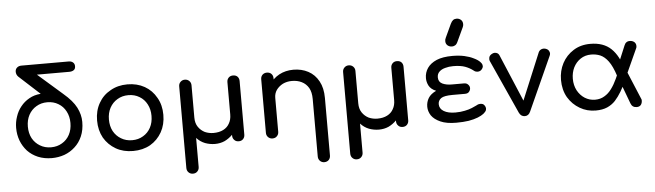

<svg xmlns="http://www.w3.org/2000/svg" viewBox="-59 -1106 5430 1592"><g transform="rotate(-5 2656.0 -310.0)"><path d="M335.9 3.9Q272.5 3.9 220.7 -17.6Q169.9 -39.1 133.8 -77.1Q98.6 -116.2 80.1 -165Q61.5 -214.8 61.5 -271.5Q61.5 -319.3 77.1 -364.3Q91.8 -410.2 121.1 -446.3Q150.4 -483.4 192.4 -506.8Q234.4 -531.2 289.1 -535.2Q231.4 -587.9 115.2 -694.3Q107.4 -702.1 102.5 -713.9Q98.6 -724.6 98.6 -735.4Q98.6 -756.8 113.3 -769.5Q127.9 -782.2 150.4 -782.2Q281.2 -782.2 543.9 -782.2Q565.4 -782.2 579.1 -770.5Q592.8 -758.8 592.8 -738.3Q592.8 -715.8 578.1 -706.1Q563.5 -696.3 541 -696.3Q451.2 -696.3 271.5 -696.3Q322.3 -651.4 474.6 -518.6Q551.8 -453.1 582 -393.6Q612.3 -334 612.3 -273.4Q612.3 -206.1 589.8 -154.3Q567.4 -102.5 528.3 -67.4Q490.2 -32.2 440.4 -13.7Q389.6 3.9 335.9 3.9ZM336.9 -85.9Q388.7 -85.9 428.7 -110.4Q468.8 -133.8 491.2 -175.8Q513.7 -217.8 513.7 -273.4Q513.7 -328.1 491.2 -370.1Q468.8 -413.1 428.7 -436.5Q388.7 -460.9 336.9 -460.9Q285.2 -460.9 245.1 -436.5Q205.1 -413.1 181.6 -370.1Q159.2 -328.1 159.2 -273.4Q159.2 -217.8 181.6 -175.8Q205.1 -133.8 245.1 -110.4Q285.2 -85.9 336.9 -85.9Z M1011.7 3.9Q930.7 3.9 869.1 -31.2Q806.6 -67.4 770.5 -128.9Q735.4 -192.4 735.4 -273.4Q735.4 -355.5 771.5 -418Q806.6 -480.5 869.1 -514.6Q930.7 -550.8 1011.7 -550.8Q1091.8 -550.8 1154.3 -515.6Q1215.8 -480.5 1251 -417Q1287.1 -355.5 1287.1 -273.4Q1287.1 -192.4 1252 -129.9Q1216.8 -67.4 1155.3 -31.2Q1092.8 3.9 1011.7 3.9ZM1011.7 -85.9Q1063.5 -85.9 1103.5 -110.4Q1143.6 -133.8 1166 -175.8Q1188.5 -217.8 1188.5 -273.4Q1188.5 -328.1 1166 -370.1Q1143.6 -413.1 1103.5 -436.5Q1063.5 -460.9 1011.7 -460.9Q960 -460.9 919.9 -436.5Q879.9 -413.1 856.4 -370.1Q834 -328.1 834 -273.4Q834 -217.8 856.4 -175.8Q879.9 -133.8 919.9 -110.4Q960 -85.9 1011.7 -85.9Z M1489.3 234.4Q1467.8 234.4 1453.1 219.7Q1438.5 205.1 1438.5 182.6Q1438.5 -43.9 1438.5 -497.1Q1438.5 -518.6 1453.1 -533.2Q1467.8 -547.9 1489.3 -547.9Q1511.7 -547.9 1526.4 -533.2Q1541 -518.6 1541 -497.1Q1541 -407.2 1541 -227.5Q1541 -180.7 1562.5 -149.4Q1584 -118.2 1617.2 -101.6Q1651.4 -86.9 1688.5 -86.9Q1736.3 -86.9 1770.5 -104.5Q1804.7 -122.1 1821.3 -153.3Q1839.8 -184.6 1839.8 -227.5Q1839.8 -317.4 1839.8 -497.1Q1839.8 -519.5 1854.5 -534.2Q1868.2 -547.9 1890.6 -547.9Q1914.1 -547.9 1927.7 -534.2Q1941.4 -519.5 1941.4 -497.1Q1941.4 -348.6 1941.4 -50.8Q1941.4 -29.3 1927.7 -14.6Q1914.1 0 1890.6 0Q1868.2 0 1854.5 -14.6Q1839.8 -29.3 1839.8 -50.8Q1839.8 -53.7 1839.8 -58.6Q1810.5 -29.3 1774.4 -11.7Q1737.3 4.9 1693.4 4.9Q1651.4 4.9 1611.3 -9.8Q1571.3 -25.4 1541 -58.6Q1541 21.5 1541 182.6Q1541 205.1 1526.4 219.7Q1512.7 234.4 1489.3 234.4Z M2583 234.4Q2561.5 234.4 2546.9 219.7Q2532.2 205.1 2532.2 182.6Q2532.2 23.4 2532.2 -295.9Q2532.2 -352.5 2511.7 -388.7Q2490.2 -424.8 2454.1 -442.4Q2418.9 -460 2373 -460Q2331.1 -460 2296.9 -443.4Q2263.7 -425.8 2243.2 -397.5Q2223.6 -369.1 2223.6 -332Q2202.1 -332 2160.2 -332Q2160.2 -394.5 2190.4 -444.3Q2221.7 -494.1 2274.4 -523.4Q2327.1 -551.8 2393.6 -551.8Q2461.9 -551.8 2516.6 -522.5Q2571.3 -493.2 2602.5 -435.5Q2633.8 -378.9 2633.8 -295.9Q2633.8 -136.7 2633.8 182.6Q2633.8 205.1 2620.1 219.7Q2605.5 234.4 2583 234.4ZM2171.9 1Q2150.4 1 2135.7 -13.7Q2121.1 -28.3 2121.1 -49.8Q2121.1 -198.2 2121.1 -496.1Q2121.1 -518.6 2135.7 -533.2Q2150.4 -546.9 2171.9 -546.9Q2195.3 -546.9 2209 -533.2Q2223.6 -518.6 2223.6 -496.1Q2223.6 -347.7 2223.6 -49.8Q2223.6 -28.3 2209 -13.7Q2195.3 1 2171.9 1Z M2853.5 234.4Q2832 234.4 2817.4 219.7Q2802.7 205.1 2802.7 182.6Q2802.7 -43.9 2802.7 -497.1Q2802.7 -518.6 2817.4 -533.2Q2832 -547.9 2853.5 -547.9Q2876 -547.9 2890.6 -533.2Q2905.3 -518.6 2905.3 -497.1Q2905.3 -407.2 2905.3 -227.5Q2905.3 -180.7 2926.8 -149.4Q2948.2 -118.2 2981.4 -101.6Q3015.6 -86.9 3052.7 -86.9Q3100.6 -86.9 3134.8 -104.5Q3168.9 -122.1 3185.5 -153.3Q3204.1 -184.6 3204.1 -227.5Q3204.1 -317.4 3204.1 -497.1Q3204.1 -519.5 3218.8 -534.2Q3232.4 -547.9 3254.9 -547.9Q3278.3 -547.9 3292 -534.2Q3305.7 -519.5 3305.7 -497.1Q3305.7 -348.6 3305.7 -50.8Q3305.7 -29.3 3292 -14.6Q3278.3 0 3254.9 0Q3232.4 0 3218.8 -14.6Q3204.1 -29.3 3204.1 -50.8Q3204.1 -53.7 3204.1 -58.6Q3174.8 -29.3 3138.7 -11.7Q3101.6 4.9 3057.6 4.9Q3015.6 4.9 2975.6 -9.8Q2935.5 -25.4 2905.3 -58.6Q2905.3 21.5 2905.3 182.6Q2905.3 205.1 2890.6 219.7Q2877 234.4 2853.5 234.4Z M3701.2 3.9Q3620.1 3.9 3570.3 -18.6Q3519.5 -41 3495.1 -76.2Q3472.7 -111.3 3472.7 -149.4Q3472.7 -188.5 3492.2 -220.7Q3511.7 -252.9 3557.6 -274.4Q3514.6 -292 3498 -323.2Q3482.4 -353.5 3482.4 -385.7Q3482.4 -432.6 3507.8 -469.7Q3533.2 -506.8 3585 -529.3Q3636.7 -550.8 3715.8 -550.8Q3771.5 -550.8 3816.4 -541Q3860.4 -531.2 3892.6 -514.6Q3925.8 -499 3943.4 -480.5Q3955.1 -467.8 3958 -460Q3960.9 -451.2 3960.9 -445.3Q3960.9 -431.6 3948.2 -417Q3935.5 -402.3 3914.1 -402.3Q3909.2 -402.3 3900.4 -404.3Q3890.6 -407.2 3882.8 -414.1Q3854.5 -436.5 3816.4 -451.2Q3777.3 -465.8 3715.8 -465.8Q3679.7 -465.8 3649.4 -457Q3618.2 -449.2 3599.6 -430.7Q3581.1 -413.1 3581.1 -383.8Q3581.1 -345.7 3614.3 -330.1Q3646.5 -315.4 3690.4 -315.4Q3724.6 -315.4 3793.9 -315.4Q3815.4 -315.4 3827.1 -301.8Q3839.8 -289.1 3839.8 -272.5Q3839.8 -256.8 3829.1 -243.2Q3818.4 -228.5 3793.9 -228.5Q3758.8 -228.5 3690.4 -228.5Q3620.1 -228.5 3594.7 -210.9Q3569.3 -192.4 3569.3 -162.1Q3569.3 -124 3605.5 -102.5Q3641.6 -81.1 3701.2 -81.1Q3745.1 -81.1 3780.3 -88.9Q3814.5 -95.7 3839.8 -106.4Q3864.3 -116.2 3878.9 -124Q3890.6 -130.9 3898.4 -132.8Q3906.2 -134.8 3913.1 -134.8Q3935.5 -134.8 3946.3 -120.1Q3957 -105.5 3957 -93.8Q3957 -81.1 3952.1 -72.3Q3946.3 -63.5 3930.7 -49.8Q3913.1 -36.1 3881.8 -23.4Q3849.6 -10.7 3804.7 -2.9Q3759.8 3.9 3701.2 3.9ZM3720.7 -628.9Q3700.2 -628.9 3684.6 -641.6Q3668.9 -655.3 3668.9 -676.8Q3668.9 -683.6 3669.9 -690.4Q3671.9 -696.3 3675.8 -706.1Q3692.4 -743.2 3727.5 -817.4Q3737.3 -837.9 3749 -846.7Q3760.7 -855.5 3778.3 -855.5Q3798.8 -855.5 3814.5 -841.8Q3829.1 -828.1 3829.1 -805.7Q3829.1 -800.8 3828.1 -794.9Q3827.1 -789.1 3824.2 -782.2Q3805.7 -742.2 3768.6 -663.1Q3758.8 -641.6 3746.1 -635.7Q3734.4 -628.9 3720.7 -628.9Z M4272.5 -1Q4240.2 -1 4224.6 -34.2Q4157.2 -182.6 4022.5 -481.4Q4018.6 -490.2 4019.5 -499Q4019.5 -506.8 4021.5 -513.7Q4027.3 -530.3 4046.9 -540Q4057.6 -545.9 4069.3 -545.9Q4075.2 -545.9 4082 -543.9Q4100.6 -538.1 4107.4 -519.5Q4170.9 -371.1 4295.9 -73.2Q4284.2 -73.2 4248 -73.2Q4293.9 -184.6 4433.6 -519.5Q4442.4 -537.1 4460.9 -543Q4479.5 -548.8 4499 -540Q4516.6 -532.2 4522.5 -514.6Q4525.4 -507.8 4525.4 -501Q4525.4 -491.2 4520.5 -481.4Q4453.1 -332 4318.4 -34.2Q4303.7 -1 4272.5 -1Z M4862.3 3.9Q4790 3.9 4730.5 -31.2Q4669.9 -66.4 4632.8 -127.9Q4596.7 -191.4 4596.7 -273.4Q4596.7 -348.6 4629.9 -412.1Q4663.1 -474.6 4723.6 -512.7Q4783.2 -550.8 4864.3 -550.8Q4973.6 -550.8 5037.1 -490.2Q5101.6 -428.7 5131.8 -309.6Q5109.4 -295.9 5063.5 -266.6Q5037.1 -348.6 5005.9 -390.6Q4975.6 -431.6 4939.5 -447.3Q4904.3 -461.9 4863.3 -461.9Q4813.5 -461.9 4775.4 -436.5Q4737.3 -411.1 4715.8 -368.2Q4695.3 -326.2 4695.3 -274.4Q4695.3 -220.7 4717.8 -177.7Q4741.2 -134.8 4779.3 -110.4Q4818.4 -85.9 4864.3 -85.9Q4909.2 -85.9 4942.4 -106.4Q4976.6 -126 5002 -161.1Q5028.3 -196.3 5048.8 -241.2Q5070.3 -286.1 5088.9 -335Q5101.6 -296.9 5126 -221.7Q5102.5 -174.8 5079.1 -133.8Q5054.7 -92.8 5026.4 -61.5Q4998 -31.2 4959 -13.7Q4918.9 3.9 4862.3 3.9ZM5203.1 4.9Q5166 4.9 5153.3 -30.3Q5122.1 -113.3 5060.5 -279.3Q5078.1 -293 5130.9 -335Q5160.2 -266.6 5246.1 -59.6Q5248 -56.6 5249 -51.8Q5249 -46.9 5249 -44.9Q5249 -23.4 5237.3 -8.8Q5225.6 4.9 5203.1 4.9ZM5116.2 -208Q5101.6 -231.4 5058.6 -301.8Q5080.1 -354.5 5146.5 -512.7Q5153.3 -530.3 5165 -538.1Q5176.8 -546.9 5196.3 -545.9Q5217.8 -544.9 5232.4 -531.2Q5246.1 -516.6 5244.1 -495.1Q5244.1 -493.2 5243.2 -488.3Q5242.2 -483.4 5240.2 -480.5Q5199.2 -389.6 5116.2 -208Z"/></g></svg>

Font: Abed
Style: Bold
Weight: 700
Designer: Johan Aakerlund
Version: Version 3.105